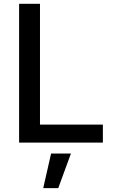

<svg xmlns="http://www.w3.org/2000/svg" viewBox="-20 -747 604 1006"><path d="M80.1 0V-727.1H189.5V-94.2H519V0ZM206.5 238.8 247.6 57.6H351.6L285.2 238.8Z"/></svg>

Font: Karasuma Gothic
Style: Regular
Weight: 500
Designer: Rasmus Andersson / Ryoko Nishizuka
Foundry: Genbu
Version: Version 1.00